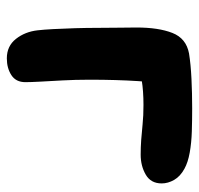

<svg xmlns="http://www.w3.org/2000/svg" viewBox="-30 -528 569 548"><g transform="rotate(90 254.0 -254.5)"><path d="M147 10Q112 10 91.5 -16Q71 -42 67 -78Q65 -95 63.5 -123Q62 -151 61 -184.5Q60 -218 60 -251Q60 -284 59.5 -312.5Q59 -341 59 -360Q59 -423 74.5 -462.5Q90 -502 133 -510Q164 -515 205.5 -517Q247 -519 290 -519Q323 -519 355.5 -518Q388 -517 416 -512Q444 -507 462 -497Q484 -485 494 -467.5Q504 -450 504 -432Q504 -401 479 -386.5Q454 -372 422 -372Q401 -372 380 -373.5Q359 -375 335 -377.5Q311 -380 280 -380Q240 -380 209.5 -375Q179 -370 143 -362L216 -420Q214 -395 212 -364.5Q210 -334 209 -299.5Q208 -265 208 -226Q208 -185 210 -149Q212 -113 213.5 -85.5Q215 -58 215 -43Q215 -16 195 -3Q175 10 147 10Z"/></g></svg>

Font: Shantell Sans
Style: Bold
Weight: 700
Designer: Stephen Nixon, Anya Danilova, Shantell Martin
Foundry: Arrow Type
Version: Version 1.011;[c5ecc13dd]